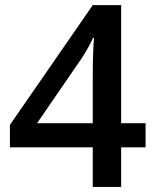

<svg xmlns="http://www.w3.org/2000/svg" viewBox="-20 -736 611 756"><path d="M553.2 -155.8H457V0H345.2V-155.8H19V-244.1L345.2 -715.8H457V-251H553.2ZM345.2 -251V-430.2Q345.2 -525.9 350.1 -586.9H346.2Q332.5 -554.7 303.2 -508.8L126 -251Z"/></svg>

Font: f1_52653          
Style: Regular
Weight: 600
Foundry: Ascender Corporation
Version: Version 1.10